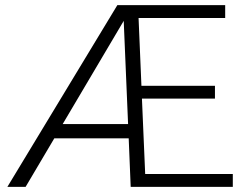

<svg xmlns="http://www.w3.org/2000/svg" viewBox="-20 -731 951 751"><path d="M890.6 -50.3V0H491.2L483.4 -189.9H192.4L80.1 0H8.8L439 -710.9H860.8V-660.6H522L533.2 -395.5H820.8V-345.2H535.2L547.9 -50.3ZM225.1 -245.6H481L463.9 -649.4Z"/></svg>

Font: Vazirmatn UI FD ExtraLight
Style: Regular
Weight: 200
Designer: Saber Rastikerdar
Foundry: Saber Rastikerdar
Version: Version 33.003